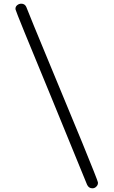

<svg xmlns="http://www.w3.org/2000/svg" viewBox="-20 -769 615 1039"><path d="M73 -741Q83 -749 95 -749Q114 -749 122 -732Q147 -668 240 -444Q275 -360 336.5 -211Q398 -62 425 3Q508 206 510 218Q511 231 502 240Q493 250 480 250Q460 250 451 230Q387 72 259 -239Q66 -705 64 -718Q62 -732 73 -741Z"/></svg>

Font: KaTeX_Main
Style: Bold
Weight: 700
Version: Version